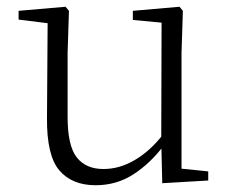

<svg xmlns="http://www.w3.org/2000/svg" viewBox="-20 -534 683 568"><path d="M263 14Q193 14 155.5 -30Q118 -74 119 -185L121 -478L140 -463L35 -476V-502L174 -514L184 -502L180 -377V-188Q180 -103 207 -68.5Q234 -34 286 -34Q334 -34 379.5 -61Q425 -88 463 -137L482 -103H464Q425 -51 375 -18.5Q325 14 263 14ZM460 8 457 -116V-117L458 -467L373 -475V-502L511 -514L521 -502L517 -377V-35L596 -27V0Z"/></svg>

Font: Noto Serif KR
Style: Regular
Weight: 200
Designer: Ryoko NISHIZUKA 西塚涼子 (kana & ideographs); Frank Grießhammer (Latin, Greek & Cyrillic); Wenlong ZHANG 张文龙 (bopomofo); San
Foundry: Adobe
Version: Version 2.001;hotconv 1.1.0;makeotfexe 2.6.0